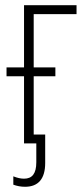

<svg xmlns="http://www.w3.org/2000/svg" viewBox="-20 -549 322 735"><path d="M76 166C127 166 153 135 153 75V-34H109V-257H192V-291H109V-495H273V-529H72V-291H5V-257H72V0H119V72C119 116 103 135 72 135C59 135 46 132 31 126V158C45 163 59 166 76 166Z"/></svg>

Font: Noto Sans ExtraCondensed ExtraLight
Style: Regular
Weight: 200
Width: 2
Designer: Monotype Design Team
Foundry: Monotype Imaging Inc.
Version: Version 2.013